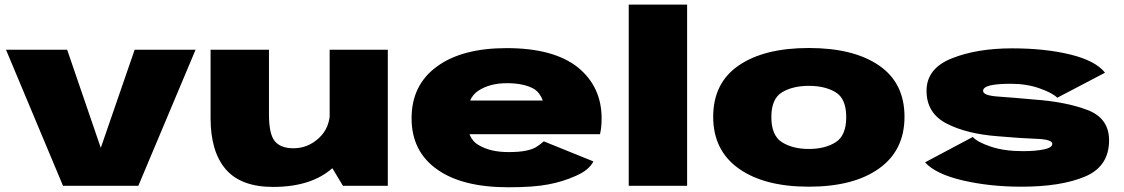

<svg xmlns="http://www.w3.org/2000/svg" viewBox="-20 -805 4872 832"><path d="M253 0H579.5L827.5 -589.5H563.5L417 -165H416.5L271 -589.5H6Z M1466 0H1660.5V-589.5H1408.5V-95.5ZM1145.5 -589.5H892.5V-293Q892.5 -147.5 958.5 -71.2Q1024.5 5 1163.5 5Q1347 5 1440 -95.5Q1533 -196 1533 -267.5L1410 -323.5Q1410 -251 1362 -206.8Q1314 -162.5 1251.5 -162.5Q1196.5 -162.5 1171 -193Q1145.5 -223.5 1145.5 -310Z M2183 6.5V-146Q2105 -146 2054.5 -176Q2003.5 -204 2003.5 -292Q2003.5 -380.5 2053 -412Q2102.5 -444.5 2176.5 -444.5Q2251.5 -444.5 2295 -419Q2320.5 -402 2332 -369.5H1982V-223.5H2580Q2587 -253 2587 -292Q2587 -429.5 2483.5 -513.5Q2378.5 -596.5 2175.5 -596.5Q1982 -596.5 1873 -516.5Q1763.5 -436.5 1763.5 -292.5Q1763.5 -149 1874 -71Q1982.5 6.5 2183 6.5ZM2183 -146V6.5Q2293.5 6.5 2356.5 -6Q2418.5 -17.5 2475.5 -43Q2532 -67.5 2551.5 -105.5L2336.5 -192.5Q2317.5 -176 2300.5 -166Q2283 -156.5 2256 -151.5Q2229.5 -146 2183 -146Z M2704.5 0H2957.5V-785H2704.5Z M3485 4Q3679 4 3789.2 -74.8Q3899.5 -153.5 3899.5 -299Q3899.5 -445.5 3789.2 -521.2Q3679 -597 3485 -597Q3291.5 -597 3181 -521.2Q3070.5 -445.5 3070.5 -299Q3070.5 -153.5 3181 -74.8Q3291.5 4 3485 4ZM3485 -159.5Q3415.5 -159.5 3369 -188.5Q3322.5 -217.5 3322.5 -297.5Q3322.5 -377.5 3369 -405.2Q3415.5 -433 3485 -433Q3555 -433 3601 -405.2Q3647 -377.5 3647 -297.5Q3647 -217.5 3601 -188.5Q3555 -159.5 3485 -159.5Z M4406.5 4Q4578 4 4682 -40Q4786 -84 4786 -197Q4786 -293 4692 -328.5Q4598 -364 4463 -373.5Q4371.5 -382 4305.8 -386.5Q4240 -391 4240 -411Q4240 -427 4270 -434.5Q4300 -442 4361 -442Q4429 -442 4485.2 -422Q4541.5 -402 4561.5 -381.5L4768.5 -490Q4727.5 -542 4618 -568.8Q4508.5 -595.5 4365.5 -595.5Q4213.5 -595.5 4104.2 -552Q3995 -508.5 3995 -411.5Q3995 -314.5 4082.2 -269.5Q4169.5 -224.5 4305 -214.5Q4401 -206 4470.5 -203.5Q4540 -201 4540 -182Q4540 -165 4503.2 -157.5Q4466.5 -150 4412.5 -150Q4332 -150 4273.8 -169.5Q4215.5 -189 4195.5 -211.5L3988.5 -101.5Q4034 -51 4150.8 -23.5Q4267.5 4 4406.5 4Z"/></svg>

Font: Anybody Expanded Black
Style: Regular
Weight: 900
Width: 7
Designer: Tyler Finck
Foundry: Etcetera Type Company
Version: Version 1.113;gftools[0.9.25]